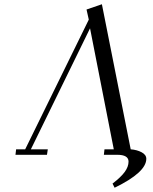

<svg xmlns="http://www.w3.org/2000/svg" viewBox="-20 -732 725 908"><path d="M53.2 0 56.2 -25.9H99.1L399.9 -639.2L389.2 -687L461.9 -711.9L598.1 -25.9Q628.4 -23.4 650.1 -11.7Q671.9 0 671.9 19Q671.9 83 522 155.8L512.2 136.2Q552.2 105.5 570.1 80.8Q587.9 56.2 587.9 32.2Q587.9 0 534.2 0H471.2L474.1 -25.9H518.1L405.8 -598.1L126 -25.9H206.1L202.1 0Z"/></svg>

Font: Dehuti Alt
Style: Italic
Weight: 400
Version: Version 1.2